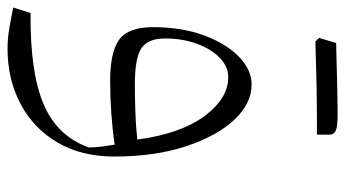

<svg xmlns="http://www.w3.org/2000/svg" viewBox="-218 -404 894 497"><g transform="rotate(90 228.5 -156.0)"><path d="M105.5 271Q80.1 271 52 266.1Q23.9 261.2 0 256.3L14.2 211.4Q167.5 212.9 250.5 177.5Q333.5 142.1 362.3 60.1Q361.8 41.5 359.9 26.6Q357.9 11.7 355 -6.3Q315.4 -0.5 273.2 2.4Q231 5.4 190.4 5.4Q115.2 5.4 83 -18.1Q50.8 -41.5 50.8 -105.5Q50.8 -179.7 72 -237.3Q93.3 -294.9 127.2 -327.9Q161.1 -360.8 199.7 -360.8Q248.5 -360.8 290.8 -315.7Q333 -270.5 359.4 -190.2Q385.7 -109.9 385.7 -4.9Q385.7 79.6 349.4 141.6Q313 203.6 249.5 237.3Q186 271 105.5 271ZM341.8 -64.9Q326.7 -177.2 281 -238.8Q235.4 -300.3 180.2 -300.3Q152.8 -300.3 130.1 -278.3Q107.4 -256.3 93.8 -219.2Q80.1 -182.1 80.1 -136.7Q80.1 -91.8 105.7 -75.2Q131.3 -58.6 198.2 -58.6Q231 -58.6 269 -59.8Q307.1 -61 341.8 -64.9ZM279.3 -529.8Q209 -529.8 87.9 -525.9Q81.5 -532.2 78.6 -535.6Q87.4 -565.9 91.8 -579.6Q238.3 -583.5 273.4 -583.5Q308.6 -583.5 318.8 -578.6Q329.1 -573.7 329.1 -563V-543.9Q329.1 -536.1 328.6 -529.8Z"/></g></svg>

Font: Pinar-FD Light
Style: Regular
Weight: 300
Designer: Amin Abedi
Version: Version 2.000